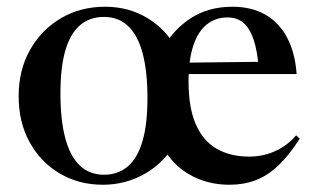

<svg xmlns="http://www.w3.org/2000/svg" viewBox="-20 -524 912 556"><path d="M281 -18Q322 -18 350.2 -42.2Q378.5 -66.5 392.8 -115.8Q407 -165 407 -240Q407 -317.5 393 -369.8Q379 -422 351 -448.5Q323 -475 281 -475Q240 -475 211.8 -451Q183.5 -427 169.2 -377.8Q155 -328.5 155 -253.5Q155 -176.5 169 -124Q183 -71.5 211 -44.8Q239 -18 281 -18ZM490.5 -114Q458 -55 401.5 -22Q345 11 278 11Q208 11 152.8 -21.8Q97.5 -54.5 65.8 -112.2Q34 -170 34 -245.5Q34 -321.5 67.2 -380Q100.5 -438.5 157 -471.5Q213.5 -504.5 284 -504.5Q353.5 -504.5 408 -471Q462.5 -437.5 493.5 -379.5H450Q479 -436 530.8 -470.2Q582.5 -504.5 653 -504.5Q708 -504.5 748 -481.8Q788 -459 811.2 -415.5Q834.5 -372 839 -309.5H511V-342.5L779.5 -345.5L729.5 -323.5Q725.5 -376 714.5 -409Q703.5 -442 685 -457.8Q666.5 -473.5 639 -473.5Q604 -473.5 578.8 -453.2Q553.5 -433 539.8 -391.8Q526 -350.5 526 -288.5Q526 -212.5 546.8 -164.5Q567.5 -116.5 607 -93.5Q646.5 -70.5 702 -70.5Q728 -70.5 752 -77.2Q776 -84 797.8 -97.5Q819.5 -111 837.5 -132L848 -122.5Q817 -74 785.8 -44.5Q754.5 -15 720 -2Q685.5 11 644.5 11Q577.5 11 524.8 -20.8Q472 -52.5 443.5 -114Z"/></svg>

Font: Newsreader 60pt Medium
Style: Regular
Weight: 500
Designer: Hugues Gentile
Foundry: Production Type
Version: Version 1.003